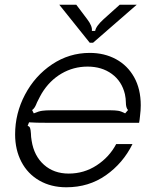

<svg xmlns="http://www.w3.org/2000/svg" viewBox="-20 -783 659 813"><path d="M44 -214Q44 -303 86 -382.5Q128 -462 200.5 -510.5Q273 -559 360 -559Q422 -559 471 -532.5Q520 -506 548 -456Q576 -406 576 -337Q576 -316 573 -293Q571 -272 569 -263H185Q128 -263 103 -265L97 -250Q105 -248 107.5 -240.5Q110 -233 111 -217Q111 -204 114 -187Q124 -123 166 -85.5Q208 -48 271 -48Q336 -48 389.5 -83Q443 -118 472 -173H541Q501 -92 428.5 -41Q356 10 261 10Q196 10 146.5 -18.5Q97 -47 70.5 -98Q44 -149 44 -214ZM123 -303Q144 -312 159 -314Q174 -316 194 -316H449Q467 -316 480 -314Q493 -312 510 -303L522 -317Q513 -327 513 -349Q513 -365 509 -384Q496 -439 453.5 -470Q411 -501 351 -501Q291 -501 240.5 -471.5Q190 -442 157 -388Q151 -378 137 -350Q132 -337 127.5 -329.5Q123 -322 116 -317ZM360 -602 231 -763H303L349 -702Q372 -672 369 -652H383Q386 -672 419 -702L487 -763H559L374 -602Z"/></svg>

Font: Open Sauce Sans Light Italic
Style: Regular
Weight: 300
Italic angle: -10°
Designer: Alfredo Marco Pradil
Foundry: Creative Sauce Fz LLC
Version: Version 1.477